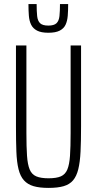

<svg xmlns="http://www.w3.org/2000/svg" viewBox="-20 -910 474 938"><path d="M217 8Q173 8 144 -0.5Q115 -9 97 -29Q79 -49 70.5 -83.5Q62 -118 60 -169.5Q58 -221 58 -293V-688H109V-260Q109 -192 112 -149Q115 -106 125 -82Q135 -58 157 -48.5Q179 -39 217 -39Q256 -39 277.5 -48.5Q299 -58 309 -82Q319 -106 322 -149Q325 -192 325 -260V-688H376V-293Q376 -221 373.5 -169.5Q371 -118 362.5 -83.5Q354 -49 337 -29Q320 -9 291 -0.5Q262 8 217 8ZM216 -750Q181 -750 161 -760.5Q141 -771 132 -789.5Q123 -808 121 -833.5Q119 -859 119 -890H159Q159 -855 161.5 -831.5Q164 -808 176 -796.5Q188 -785 216 -785Q244 -785 256 -796.5Q268 -808 270.5 -831.5Q273 -855 273 -890H313Q313 -859 311 -833.5Q309 -808 300.5 -789.5Q292 -771 272 -760.5Q252 -750 216 -750Z"/></svg>

Font: Saira ExtraCondensed Light
Style: Regular
Weight: 300
Width: 2
Designer: Hector Gatti with collaboration of the Omnibus-Type team
Foundry: Omnibus-Type
Version: Version 1.101